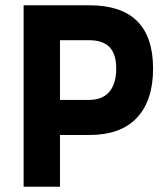

<svg xmlns="http://www.w3.org/2000/svg" viewBox="-20 -710 632 730"><path d="M319.8 -196.8H208V0H69.8V-689.9H319.8Q562 -689.9 562 -449.2Q562 -327.6 500.5 -262.2Q439 -196.8 319.8 -196.8ZM208 -330.1H318.8Q369.6 -330.1 395.8 -361.1Q421.9 -392.1 421.9 -449.2Q421.9 -504.4 396.5 -530.8Q371.1 -557.1 318.8 -557.1H208Z"/></svg>

Font: TitilliumText25L
Style: 999 wt
Weight: 900
Designer: Accademia di Belle Arti di Urbino and others
Foundry: Accademia di Belle Arti di Urbino and others.
Version: Version 25.000